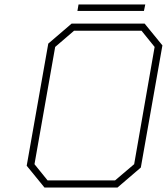

<svg xmlns="http://www.w3.org/2000/svg" viewBox="-20 -843 750 863"><path d="M328 -794 333 -823H633L627 -794ZM180 0 100 -98 197 -647 302 -737H630L710 -639L613 -90L508 0ZM194 -32H497L583 -105L675 -632L616 -705H313L228 -632L135 -105Z"/></svg>

Font: Tomorrow ExtraLight
Style: Italic
Weight: 275
Italic angle: -10°
Designer: Tony de Marco, Monica Rizzolli
Foundry: Just in Type
Version: Version 2.002